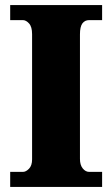

<svg xmlns="http://www.w3.org/2000/svg" viewBox="-20 -734 440 754"><path d="M20 0V-59H70Q82 -59 94 -71.5Q106 -84 106 -108V-600Q106 -629 94 -642Q82 -655 70 -655H20V-714H381V-655H330Q313 -655 303.5 -642Q294 -629 294 -599V-110Q294 -86 305 -72.5Q316 -59 330 -59H381V0Z"/></svg>

Font: Noto Serif Thai SemiCondensed Black
Style: Regular
Weight: 900
Width: 4
Designer: Monotype Design Team
Foundry: Monotype Imaging Inc.
Version: Version 2.002; ttfautohint (v1.8.4.7-5d5b)